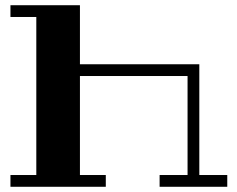

<svg xmlns="http://www.w3.org/2000/svg" viewBox="-20 -715 906 735"><path d="M850 -45V0H591V-45H698V-424H286V-45H385V0H20V-45H119V-650H20V-695H286V-469H743V-45Z"/></svg>

Font: Geostar Fill
Style: Regular
Weight: 400
Designer: Joe Prince
Foundry: Joe Prince
Version: Version 1.002